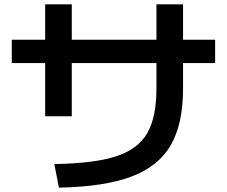

<svg xmlns="http://www.w3.org/2000/svg" viewBox="-20 -813 1040 880"><path d="M697 -407V-524H309V-280H187V-524H34V-631H187V-793H309V-631H697V-793H819V-631H966V-524H819V-407Q819 -245 762.5 -147.5Q706 -50 582 -3.5Q458 43 250 47L229 -61Q412 -64 512 -96.5Q612 -129 654.5 -202Q697 -275 697 -407Z"/></svg>

Font: Enso SemiBold
Style: Regular
Weight: 600
Designer: Coji Morishita
Foundry: UNDERFOREST DESIGN
Version: Version 1.000